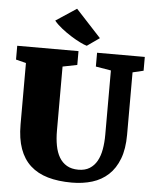

<svg xmlns="http://www.w3.org/2000/svg" viewBox="-63 -1035 874 1096"><g transform="rotate(5 373.5 -487.5)"><path d="M406.7 -777.8Q392.1 -781.7 366.9 -794.2Q341.8 -806.6 314 -824.2Q286.1 -841.8 259.5 -862.8Q232.9 -883.8 215.3 -905.3L333.5 -983.4H334L478 -827.6L407.2 -777.8H406.7ZM69.8 -649.4 11.7 -664.1V-743.2H362.8V-664.1L279.8 -647.5V-280.8Q279.8 -233.9 287.1 -195.1Q294.4 -156.2 311 -128.2Q327.6 -100.1 354.5 -84.5Q381.3 -68.8 420.9 -68.8Q459 -68.8 485.1 -85.2Q511.2 -101.6 527.1 -130.1Q543 -158.7 549.8 -197.5Q556.6 -236.3 556.6 -280.8V-649.4L469.2 -664.1V-743.2H742.7V-664.1L680.7 -649.4V-292Q680.7 -210.4 658.9 -153.6Q637.2 -96.7 598.4 -60.8Q559.6 -24.9 506.3 -8.5Q453.1 7.8 389.6 7.8Q311.5 7.8 252 -9.5Q192.4 -26.9 151.9 -63.7Q111.3 -100.6 90.6 -158.4Q69.8 -216.3 69.8 -297.4Z"/></g></svg>

Font: Merriweather UltraBold
Style: Regular
Weight: 900
Designer: Eben Sorkin ( sorkintype@gmail.com )
Foundry: Eben Sorkin
Version: Version 1.570; ttfautohint (v1.3) -l 8 -r 32 -G 0 -x 0 -H 60